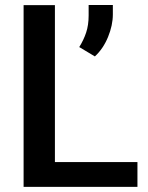

<svg xmlns="http://www.w3.org/2000/svg" viewBox="-20 -731 580 751"><path d="M517.6 -97.2V0H72.3V-710.9H194.8V-97.2ZM421.4 -711.4V-674.8Q421.4 -632.3 402.6 -586.4Q383.8 -540.5 351.1 -510.3L290 -546.9Q307.1 -574.2 316.9 -603.5Q326.7 -632.8 326.7 -670.4V-711.4Z"/></svg>

Font: Vazirmatn RD UI FD Medium
Style: Regular
Weight: 500
Designer: Saber Rastikerdar
Foundry: Saber Rastikerdar
Version: Version 33.003